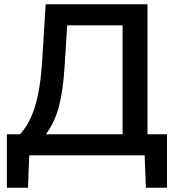

<svg xmlns="http://www.w3.org/2000/svg" viewBox="-20 -733 832 906"><path d="M12.5 153V-99.5H74.5Q102 -129 123.2 -173.2Q144.5 -217.5 158.8 -283.8Q173 -350 179 -446Q183 -516 187.5 -583.5Q192 -651 195.5 -713H676V-99.5H768V153H668.5L662.5 0H118L112 153ZM285 -421.5Q277.5 -303.5 257.8 -229.2Q238 -155 196.5 -99.5H558.5V-613.5H297L291 -517.5Z"/></svg>

Font: Heraclito Medium
Style: Regular
Weight: 500
Designer: Kostas Bartsokas (font) & Cristiano Sobral (main changes)
Foundry: Kostas Bartsokas (font) & Cristiano Sobral (main changes)
Version: Version 1.00;July 8, 2020;FontCreator 13.0.0.2655 64-bit